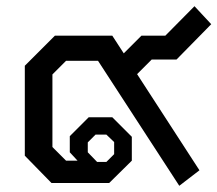

<svg xmlns="http://www.w3.org/2000/svg" viewBox="-20 -590 701 619"><path d="M422 -351 623 -41 558 9 296 -394H193L149 -350V-116L193 -72H230L205 -99V-151L266 -212H342L405 -149V-72L332 0H146L60 -88V-378L157 -475H342L379 -418L436 -475H513L607 -570L661 -512L549 -398H469ZM263 -99 293 -68H323L348 -93V-132L323 -156H288L263 -131Z"/></svg>

Font: Chakra Petch Medium
Style: Regular
Weight: 500
Designer: Katatrad Aksorn Co.,Ltd.
Foundry: Cadson Demak Co.,Ltd.
Version: Version 1.000; ttfautohint (v1.6)